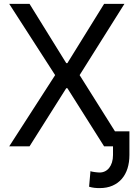

<svg xmlns="http://www.w3.org/2000/svg" viewBox="-20 -747 682 980"><path d="M318.2 -424.7H323.9L511.4 -727.3H615.1L386.4 -363.6L566.8 -76.7H640.6V44Q640.6 81.3 630.9 112.4Q621.1 143.5 601.9 165.8Q582.7 188.2 554.3 200.6Q525.9 213.1 488.6 213.1Q473.7 213.1 461.1 211.6Q448.5 210.2 434.7 206L441.8 126.4Q445 128.2 451.5 129.4Q458.1 130.7 465.2 131.6Q472.3 132.5 478.9 133Q485.4 133.5 488.6 133.5Q503.2 133.5 515.6 127.5Q528.1 121.4 537.1 110.1Q546.2 98.7 551.5 82Q556.8 65.3 556.8 44V0H511.4L323.9 -296.9H318.2L130.7 0H27L261.4 -363.6L27 -727.3H130.7Z"/></svg>

Font: Interop
Style: Regular
Weight: 400
Designer: Rasmus Andersson, Google, Jang Haemin
Foundry: jhaemin
Version: Version 1.008